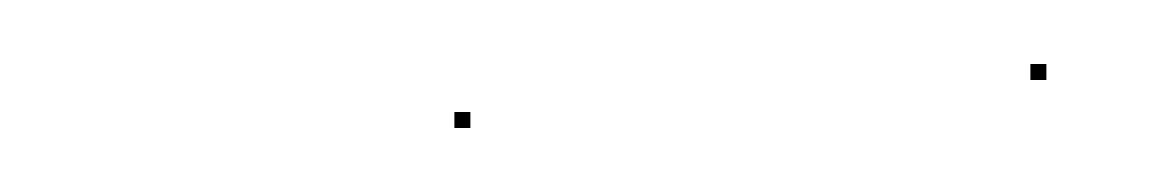

<svg xmlns="http://www.w3.org/2000/svg" viewBox="-20 -287 361 60"><path d="M122 -247V-252H127V-247ZM302 -262V-267H307V-262Z"/></svg>

Font: FRB American Cursive Just Beginnings
Style: Italic
Weight: 400
Italic angle: -25°
Version: Version 2.0;Modular Font Editor K font №1